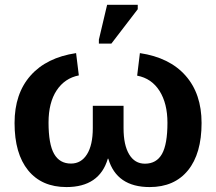

<svg xmlns="http://www.w3.org/2000/svg" viewBox="-20 -756 885 786"><path d="M485.8 -231.4Q485.8 -162.1 508.8 -124Q531.7 -85.9 573.2 -85.9Q620.6 -85.9 643.1 -125.7Q665.5 -165.5 665.5 -253.4Q665.5 -332.5 633.1 -383.8Q600.6 -435.1 541.5 -446.3L552.7 -538.6Q674.3 -520.5 739.7 -446.3Q805.2 -372.1 805.2 -252.4Q805.2 -127 749.5 -58.6Q693.8 9.8 592.8 9.8Q457.5 9.8 423.3 -106.4H421.4Q387.2 9.8 252 9.8Q150.9 9.8 95.2 -58.6Q39.6 -127 39.6 -252.4Q39.6 -372.6 105 -446.5Q170.4 -520.5 291.5 -538.6L302.7 -447.3Q245.1 -436 211.9 -386Q178.7 -335.9 178.7 -254.4Q178.7 -166 201.4 -126.2Q224.1 -86.4 270.5 -86.4Q312.5 -86.4 336.2 -124.5Q359.9 -162.6 359.9 -231.4V-322.8H485.8ZM543.9 -718.3 436 -577.6H384.8V-593.8L418.5 -736.3H543.9Z"/></svg>

Font: Arimo
Style: Bold
Weight: 700
Designer: Steve Matteson
Foundry: Monotype Imaging Inc.
Version: Version 1.33